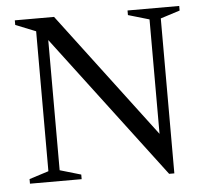

<svg xmlns="http://www.w3.org/2000/svg" viewBox="-50 -728 853 790"><g transform="rotate(-5 376.5 -333.0)"><path d="M123 -44.5V-622.5L39.5 -656V-675H201.5L616 -126L592 -73.5V-630.5L505 -656V-675H718.5V-656L638.5 -630.5V9.5H617L153 -604L169.5 -622V-44.5L256.5 -19V0H43V-19Z"/></g></svg>

Font: Newsreader 24pt
Style: Regular
Weight: 400
Designer: Hugues Gentile
Foundry: Production Type
Version: Version 1.003